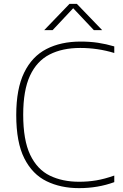

<svg xmlns="http://www.w3.org/2000/svg" viewBox="-20 -964 634 993"><path d="M388.5 9Q294 9 220.8 -26.8Q147.5 -62.5 105.8 -145Q64 -227.5 64 -369Q64 -504.5 104.8 -588.2Q145.5 -672 220.2 -710.5Q295 -749 397 -749Q445 -749 486.8 -742.8Q528.5 -736.5 571 -724V-690Q485.5 -716 395 -716Q302.5 -716 236.5 -682.2Q170.5 -648.5 135.2 -572.8Q100 -497 100 -371Q100 -239 136.2 -163.2Q172.5 -87.5 237.5 -55.8Q302.5 -24 389 -24Q435 -24 477.2 -31Q519.5 -38 571 -56V-22Q486.5 9 388.5 9ZM208.5 -808 339.5 -944H377.5L508.5 -808H465.5L358.5 -921.5L252 -808Z"/></svg>

Font: Encode Sans Semi Expanded Thin
Style: Regular
Weight: 100
Width: 6
Designer: Multiple Designers
Foundry: Impallari Type
Version: Version 3.000; ttfautohint (v1.8.3) -l 8 -r 50 -G 200 -x 14 